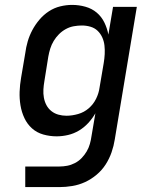

<svg xmlns="http://www.w3.org/2000/svg" viewBox="-20 -548 640 783"><path d="M222 215H83V131H223Q238 131 254 128Q270 125 285.5 117Q301 109 313 96.5Q325 84 333.5 69.5Q342 55 346.5 39Q351 23 353 8L369 -86Q357 -65 340 -46.5Q323 -28 302 -15.5Q281 -3 257.5 2.5Q234 8 211 8Q183 8 156.5 0.5Q130 -7 110.5 -24.5Q91 -42 79.5 -66.5Q68 -91 63.5 -118.5Q59 -146 60 -174Q61 -202 66 -231L83 -331Q86 -355 93 -379Q100 -403 112 -425.5Q124 -448 141 -468Q158 -488 179.5 -502Q201 -516 225.5 -522Q250 -528 274 -528Q302 -528 328.5 -520.5Q355 -513 374.5 -496.5Q394 -480 405.5 -456.5Q417 -433 422 -407L441 -520H538L448 21Q444 47 435 73Q426 99 411 122.5Q396 146 374 164.5Q352 183 327 194.5Q302 206 275 210.5Q248 215 222 215ZM251 -76Q274 -76 298.5 -83Q323 -90 342 -106.5Q361 -123 372 -145.5Q383 -168 386 -191L403 -291Q406 -309 407 -327Q408 -345 406 -362.5Q404 -380 397 -395.5Q390 -411 378 -422.5Q366 -434 349 -439Q332 -444 314 -444Q298 -444 281 -441Q264 -438 248.5 -429.5Q233 -421 220.5 -408.5Q208 -396 199 -381Q190 -366 185 -350Q180 -334 177 -317L161 -217Q158 -200 157 -183Q156 -166 159 -149.5Q162 -133 169.5 -119Q177 -105 189.5 -95Q202 -85 218 -80.5Q234 -76 251 -76Z"/></svg>

Font: Iosevka HT Medium Extended
Style: Italic
Weight: 500
Width: 7
Italic angle: -9°
Monospace: yes
Designer: Belleve Invis
Foundry: Belleve Invis
Version: Version 32.3.0; ttfautohint (v1.8.4)